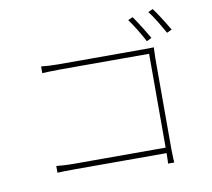

<svg xmlns="http://www.w3.org/2000/svg" viewBox="-91 -943 1181 1070"><g transform="rotate(-10 500.0 -408.5)"><path d="M805 -683C783 -722 744 -784 722 -815L695 -803C719 -771 757 -709 777 -669ZM807 -567C807 -584 808 -608 809 -629C786 -628 768 -628 748 -628H267C237 -628 201 -630 172 -633V-595C191 -596 236 -598 268 -598H777V-67H256C218 -67 176 -70 159 -72V-34C180 -35 214 -36 257 -36H777C777 -6 775 23 775 23H810C810 23 807 -15 807 -52ZM813 -828C839 -796 873 -737 896 -696L924 -709C901 -750 863 -809 840 -840Z"/></g></svg>

Font: Noto Sans T Chinese Thin
Style: Regular
Weight: 100
Designer: Ryoko NISHIZUKA (kana & ideographs); Paul D. Hunt (Latin, Greek & Cyrillic); Wenlong ZHANG (bopomofo); Sandoll Communica
Foundry: Adobe Systems Incorporated
Version: Version 1.000;PS 1;hotconv 1.0.78;makeotf.lib2.5.61930